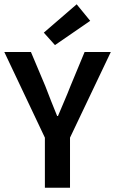

<svg xmlns="http://www.w3.org/2000/svg" viewBox="-24 -874 536 894"><path d="M185 0V-233L-4 -632H120L187 -473Q201 -437 214 -403.5Q227 -370 242 -334H246Q261 -370 275.5 -403.5Q290 -437 304 -473L370 -632H492L302 -233V0ZM232 -664 180 -722 333 -854 396 -777Z"/></svg>

Font: Narnoor SemiBold
Style: Regular
Weight: 600
Designer: S. Sridhar Murthy
Foundry: SIL International
Version: Version 3.000